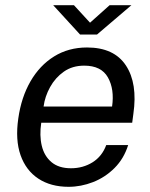

<svg xmlns="http://www.w3.org/2000/svg" viewBox="-20 -710 580 740"><path d="M244.5 10Q175.5 10 127.8 -21.5Q80 -53 59.2 -112Q38.5 -171 50.5 -253.5Q62 -335 97.5 -396.5Q133 -458 188.5 -492.5Q244 -527 315.5 -527Q419.5 -527 465.2 -457.8Q511 -388.5 494 -271L489.5 -237H139Q131.5 -188 141 -148.2Q150.5 -108.5 178.5 -85Q206.5 -61.5 253.5 -61.5Q300 -61.5 336.8 -84.5Q373.5 -107.5 389.5 -151H474Q457.5 -98.5 421.5 -62.5Q385.5 -26.5 338.8 -8.2Q292 10 244.5 10ZM148 -299.5H412Q421.5 -366 396 -411.5Q370.5 -457 304.5 -457Q259 -457 226 -433.8Q193 -410.5 173 -374.2Q153 -338 148 -299.5ZM288.5 -577 185 -690H265L327 -622.5L402.5 -690H486.5L354 -577Z"/></svg>

Font: Public Sans
Style: Italic
Weight: 400
Italic angle: -8°
Designer: The Public Sans project authors (U.S. Web Design System). Libre Franklin designed by Pablo Impallari and Rodrigo Fuenzal
Version: Version 1.008; ttfautohint (v1.8.1) -l 8 -r 50 -G 200 -x 14 